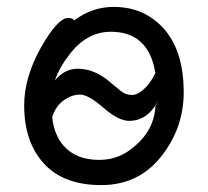

<svg xmlns="http://www.w3.org/2000/svg" viewBox="-20 -512 602 556"><path d="M267 -49Q314 -49 351 -74Q426 -126 430 -204L440 -224Q409 -162 354 -162Q323 -162 279.5 -200Q236 -238 212 -238Q187 -238 164 -221Q141 -204 131 -173Q137 -120 165 -89Q201 -49 267 -49ZM362 -237Q379 -237 399 -256Q415 -271 430 -300Q411 -420 301 -420Q231 -420 181 -354Q152 -317 139 -279Q167 -313 205 -313Q254 -313 299 -274Q317 -259 330.5 -248Q344 -237 362 -237ZM273 24Q164 24 107 -38.5Q50 -101 50 -207Q50 -289 100 -377Q148 -460 177 -460Q190 -460 195 -453Q247 -492 309 -492Q371 -492 416 -462Q512 -399 512 -245Q512 -141 446.5 -58.5Q381 24 273 24ZM122 -252Q121 -252 121 -251Q121 -252 122 -252Z"/></svg>

Font: ToneOZ-Pinyin-WenKai-Medium
Style: Medium
Weight: 700
Designer: Fontworks Inc.
Foundry: ToneOZ
Version: Version 0.240331